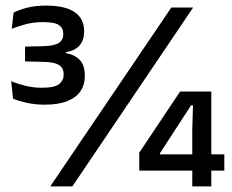

<svg xmlns="http://www.w3.org/2000/svg" viewBox="-20 -666 830 686"><path d="M140 -292Q104.5 -292 74.2 -299Q44 -306 26.5 -313.5L20 -376Q41 -367 69.5 -359.8Q98 -352.5 129.5 -352.5Q175.5 -352.5 191.5 -365.8Q207.5 -379 207.5 -399V-401.5Q207.5 -411.5 203.8 -419.5Q200 -427.5 191.8 -433Q183.5 -438.5 169.8 -441.5Q156 -444.5 135.5 -445L69.5 -446.5V-499.5L135.5 -501Q173.5 -502 189.8 -512.5Q206 -523 206 -543V-546Q206 -565.5 190.8 -576.2Q175.5 -587 134 -587Q99.5 -587 71 -579.2Q42.5 -571.5 22 -563L28.5 -621Q48 -631 77.2 -638.5Q106.5 -646 144 -646Q212.5 -646 246.5 -622.8Q280.5 -599.5 280.5 -555.5V-552Q280.5 -522.5 264.5 -503.8Q248.5 -485 215 -479.5V-471.5L212.5 -477Q248.5 -470.5 265.8 -451Q283 -431.5 283 -397V-392.5Q283 -363.5 268 -340.8Q253 -318 221.2 -305Q189.5 -292 140 -292ZM238.5 0H159.5L592 -639H670ZM735 0H667V-204L669.5 -289.5H662.5L551.5 -118.5V-94.5L518 -114.5H781.5V-56.5H477.5V-120.5L623.5 -339H735Z"/></svg>

Font: Anek Kannada Medium
Style: Regular
Weight: 500
Designer: Vaishnavi Murthy, Maithili Shingre (Kannada) & Yesha Goshar (Latin)
Foundry: Ek Type
Version: Version 1.003